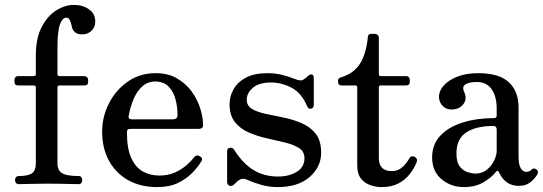

<svg xmlns="http://www.w3.org/2000/svg" viewBox="-20 -750 2213 782"><path d="M56 0Q49 0 45 -5Q41 -10 41 -16Q41 -23 45 -28Q49 -33 56 -33Q95 -33 110.5 -44.5Q126 -56 126 -85V-394Q126 -402 117 -402H54Q39 -402 39 -416V-426Q39 -431 43 -435.5Q47 -440 54 -440H117Q126 -440 126 -448V-524Q126 -595 150 -640.5Q174 -686 209.5 -708Q245 -730 281 -730Q317 -730 342.5 -712Q368 -694 368 -662Q368 -640 353 -625Q338 -610 315 -610Q295 -610 284.5 -619.5Q274 -629 272 -645Q269 -658 264 -668.5Q259 -679 248 -678Q234 -677 224 -650Q214 -623 214 -556V-448Q214 -440 222 -440H324Q330 -440 334.5 -435.5Q339 -431 339 -426V-416Q339 -402 324 -402H222Q214 -402 214 -394V-85Q214 -56 233 -44.5Q252 -33 301 -33Q308 -33 311.5 -28Q315 -23 315 -16Q315 -10 311.5 -5Q308 0 301 0Q294 0 272.5 -0.5Q251 -1 223.5 -1.5Q196 -2 170 -2Q136 -2 101 -1Q66 0 56 0Z M620 12Q552 12 501.5 -16.5Q451 -45 423.5 -96Q396 -147 396 -213Q396 -275 424 -329.5Q452 -384 501 -418Q550 -452 614 -452Q664 -452 700.5 -431Q737 -410 760.5 -377.5Q784 -345 795.5 -308.5Q807 -272 807 -240Q807 -225 788 -225H513Q503 -225 500 -222Q497 -219 497 -211Q497 -144 515 -105.5Q533 -67 563 -51Q593 -35 629 -35Q665 -35 692.5 -47.5Q720 -60 739.5 -77Q759 -94 770 -109Q781 -122 795 -113Q809 -104 799 -91Q787 -71 763.5 -46.5Q740 -22 705 -5Q670 12 620 12ZM517 -264H684Q703 -264 703 -282Q703 -314 695 -345Q687 -376 667 -397Q647 -418 612 -418Q582 -418 560 -398.5Q538 -379 524.5 -347.5Q511 -316 504 -278Q501 -264 517 -264Z M1111 12Q1077 12 1044.5 3Q1012 -6 989 -17Q968 -27 953 -16Q948 -13 943 -8Q938 -3 934 1Q925 10 915 6.5Q905 3 905 -10V-134Q905 -146 916 -148Q927 -150 933 -141Q968 -85 1011.5 -58Q1055 -31 1113 -31Q1157 -31 1188.5 -50Q1220 -69 1220 -106Q1220 -133 1198 -147Q1176 -161 1141 -169.5Q1106 -178 1067.5 -186.5Q1029 -195 994 -210Q959 -225 937 -252.5Q915 -280 915 -326Q915 -358 931.5 -387Q948 -416 982 -434Q1016 -452 1070 -452Q1101 -452 1129 -445Q1157 -438 1179 -429Q1206 -418 1216 -426Q1221 -429 1226.5 -433.5Q1232 -438 1236 -442Q1244 -448 1251 -446.5Q1258 -445 1258 -432V-323Q1258 -310 1247 -307.5Q1236 -305 1232 -315Q1209 -371 1168 -392.5Q1127 -414 1084 -414Q1035 -414 1010 -392.5Q985 -371 985 -344Q985 -319 1007 -306Q1029 -293 1063.5 -286Q1098 -279 1136.5 -271Q1175 -263 1209.5 -248Q1244 -233 1266 -205Q1288 -177 1288 -128Q1288 -70 1241 -29Q1194 12 1111 12Z M1534 12Q1511 12 1488 4Q1465 -4 1450 -23Q1435 -42 1435 -76V-394Q1435 -402 1427 -402H1372Q1357 -402 1357 -416V-422Q1357 -428 1361.5 -431.5Q1366 -435 1372 -436Q1422 -452 1446.5 -491Q1471 -530 1478 -597Q1478 -612 1492 -612H1508Q1514 -612 1518.5 -607.5Q1523 -603 1523 -597V-448Q1523 -440 1531 -440H1634Q1641 -440 1645 -435.5Q1649 -431 1649 -426V-416Q1649 -402 1634 -402H1531Q1523 -402 1523 -394V-107Q1523 -53 1576 -53Q1601 -53 1619 -69.5Q1637 -86 1647 -105Q1652 -113 1658 -113.5Q1664 -114 1671 -110Q1683 -102 1676 -87Q1666 -63 1648.5 -40.5Q1631 -18 1603 -3Q1575 12 1534 12Z M1869 12Q1817 12 1778.5 -20Q1740 -52 1740 -109Q1740 -162 1773.5 -197.5Q1807 -233 1864.5 -251Q1922 -269 1992 -269Q2003 -269 2003 -279V-307Q2003 -357 1982.5 -386.5Q1962 -416 1923 -416Q1891 -416 1876 -406.5Q1861 -397 1870 -377Q1884 -347 1867 -325.5Q1850 -304 1819 -304Q1797 -304 1782.5 -319Q1768 -334 1768 -356Q1768 -380 1787.5 -402Q1807 -424 1843 -438Q1879 -452 1928 -452Q2013 -452 2052.5 -415Q2092 -378 2092 -313V-115Q2092 -79 2101 -64.5Q2110 -50 2123 -50Q2136 -50 2145 -59Q2155 -69 2167 -58Q2175 -50 2167 -37Q2156 -20 2138.5 -6.5Q2121 7 2093 7Q2038 7 2013 -47Q2007 -61 1998 -48Q1984 -29 1950.5 -8.5Q1917 12 1869 12ZM1916 -43Q1943 -43 1962.5 -58.5Q1982 -74 1992.5 -96Q2003 -118 2003 -137V-222Q2003 -237 1989 -237Q1920 -237 1879.5 -211Q1839 -185 1839 -125Q1839 -89 1853 -71.5Q1867 -54 1885.5 -48.5Q1904 -43 1916 -43Z"/></svg>

Font: Zen Old Mincho Medium
Style: Regular
Weight: 500
Designer: Yoshimichi Ohira
Foundry: Positype
Version: Version 1.500